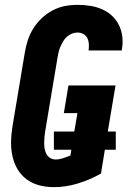

<svg xmlns="http://www.w3.org/2000/svg" viewBox="-20 -763 540 791"><path d="M202 8Q171 8 142 0.5Q113 -7 90 -24Q67 -41 52.5 -65.5Q38 -90 31.5 -119Q25 -148 25.5 -178.5Q26 -209 31 -240L82 -545Q86 -570 94 -595.5Q102 -621 116.5 -644.5Q131 -668 151.5 -687.5Q172 -707 196.5 -720Q221 -733 247 -738Q273 -743 299 -743Q326 -743 351.5 -739Q377 -735 400 -725Q423 -715 441 -698.5Q459 -682 470 -659.5Q481 -637 484 -611Q487 -585 482 -559Q482 -558 482 -557Q482 -556 482 -555H345Q345 -556 345 -556Q345 -556 345 -557Q347 -570 346 -583Q345 -596 339.5 -606.5Q334 -617 323 -623Q312 -629 299 -629Q288 -629 276.5 -624.5Q265 -620 255.5 -611.5Q246 -603 240 -592.5Q234 -582 229 -571Q224 -560 221.5 -548.5Q219 -537 217 -526L166 -221Q164 -209 163 -197Q162 -185 162 -173Q162 -161 164 -149.5Q166 -138 171.5 -128Q177 -118 187 -112Q197 -106 209 -106Q224 -106 239.5 -111Q255 -116 270 -122L274 -146H202V-221H286L299 -297H243L262 -411H456L424 -221H457V-146H412L396 -48Q350 -22 300.5 -7Q251 8 202 8Z"/></svg>

Font: Iosevka SS04 Heavy Oblique
Style: Regular
Weight: 900
Italic angle: -9°
Monospace: yes
Designer: Belleve Invis
Foundry: Belleve Invis
Version: Version 19.0.0; ttfautohint (v1.8.4)